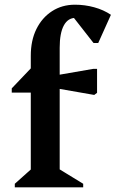

<svg xmlns="http://www.w3.org/2000/svg" viewBox="-20 -797 492 817"><path d="M43 0V-15L127 -90L111 -62V-453L154 -403H30V-421L111 -506V-560Q111 -625 135 -673.5Q159 -722 201.5 -749.5Q244 -777 299 -777Q341 -777 381 -766Q421 -755 452 -734L398 -614H378L274 -747H375V-686Q360 -705 343.5 -713Q327 -721 302 -721Q269 -721 251.5 -688.5Q234 -656 234 -594V-58L218 -86L334 -15V0ZM381 -393 192 -426V-472L377 -504H393V-402Z"/></svg>

Font: Platypi Light Medium
Style: Regular
Weight: 500
Version: Version 1.200